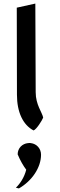

<svg xmlns="http://www.w3.org/2000/svg" viewBox="-20 -741 334 1076"><path d="M127 210C116 254 92 289 69 311C73 312 79 313 86 315C159 273 210 198 210 126C210 92 186 65 153 61C148 60 143 60 138 61H137C105 64 79 89 79 124C93 158 111 189 127 210ZM168 -10C184 -15 216 -66 222 -82C216 -112 180 -154 180 -224L178 -721L74 -698L75 -210C75 -112 109 -41 168 -10Z"/></svg>

Font: Bluebird
Style: Li
Weight: 300
Designer: Jasper
Foundry: Cannot Into Space Fonts
Version: Version 0.98